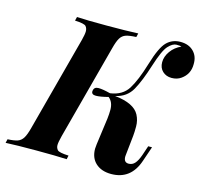

<svg xmlns="http://www.w3.org/2000/svg" viewBox="-147 -840 1028 971"><g transform="rotate(15 367.0 -354.0)"><path d="M283.2 -20 278.8 0Q223.6 -2.9 118.4 -2.9Q13.2 -2.9 -41 0L-36.1 -20Q-1.5 -21.5 16.1 -27.8Q33.7 -34.2 44.4 -51.5Q55.2 -68.8 64.9 -106L196.8 -602.1Q205.1 -633.8 205.1 -649.4Q205.1 -665 196.3 -675.5Q187.5 -686 138.2 -688L143.1 -708Q193.4 -705.1 297.9 -705.1Q402.3 -705.1 463.9 -708L459 -688Q422.4 -686.5 404.5 -680.2Q386.7 -673.8 376.2 -656.7Q365.7 -639.6 356 -602.1L224.1 -106Q215.3 -71.8 215.3 -57.1Q215.3 -42.5 224.4 -32.2Q233.4 -22 283.2 -20ZM427.7 -297.9Q427.7 -338.9 402.3 -358.9Q360.8 -348.1 338.1 -348.1Q315.4 -348.1 315.4 -364.7L315.9 -369.1Q318.8 -389.2 341.6 -389.2Q364.3 -389.2 403.8 -378.9Q467.8 -387.7 497.1 -434.3Q526.4 -481 554 -572.8Q581.5 -664.6 610.4 -693.4Q639.2 -722.2 682.1 -722.2Q725.1 -722.2 750.5 -697Q775.9 -671.9 774.9 -630.9Q775.4 -578.1 733.4 -548.8Q712.9 -534.2 684.3 -534.2Q655.8 -534.2 637 -551.8Q618.2 -569.3 618.2 -599.1Q618.2 -628.9 638.2 -657Q658.2 -685.1 691.9 -700.2Q686 -703.1 666 -703.1Q646 -703.1 623.3 -678.7Q600.6 -654.3 573.7 -568.8Q546.9 -483.4 519.5 -434.3Q492.2 -385.3 433.1 -372.1Q534.2 -361.3 561 -309.6Q575.2 -282.2 575.2 -250.7Q575.2 -219.2 573.2 -201.2L562 -96.2L561.5 -89.4Q561.5 -59.1 586.9 -59.1Q606 -59.1 619.1 -73.7Q632.3 -88.4 643.1 -119.1L660.2 -169.9H680.2L653.8 -92.8Q618.2 14.2 514.6 14.2Q463.9 14.2 433.8 -13.2Q403.8 -40.5 403.8 -88.4Q403.8 -95.2 405.8 -111.8L424.8 -252Q427.7 -276.9 427.7 -297.9Z"/></g></svg>

Font: PlayfairDisplay-BoldItalic
Style: Bold Italic
Weight: 700
Italic angle: -14.9847°
Designer: Claus Eggers Sørensen
Foundry: Claus Eggers Sørensen
Version: Version 1.002;PS 001.002;hotconv 1.0.70;makeotf.lib2.5.58329